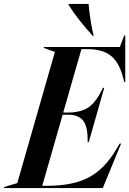

<svg xmlns="http://www.w3.org/2000/svg" viewBox="-74 -949 652 969"><path d="M509.8 -190.9 529.8 -224.1H537.1L444.8 0H-54.2V-4.9L13.2 -24.9L203.1 -687L147 -707V-711.9H530.8L553.2 -770H558.1V-535.2H553.2L546.9 -558.1Q527.8 -633.3 486.1 -667.2Q444.3 -701.2 363.8 -701.2H336.9L245.1 -380.9H274.9Q340.3 -382.8 377 -410.4Q413.6 -438 445.8 -505.9H452.1L374 -231.9H368.2Q370.1 -304.7 348.1 -336.7Q326.2 -368.7 273.9 -370.1H242.2L139.2 -11.2H166Q295.9 -11.7 375.2 -54.4Q454.6 -97.2 509.8 -190.9ZM272 -924.8V-929.2H373Q381.8 -835.4 398.9 -768.1H394Q317.4 -851.6 272 -924.8Z"/></svg>

Font: Nyght Serif Medium Italic
Style: Regular
Weight: 500
Italic angle: -16°
Designer: Maksym Kobuzan
Version: Version 0.410;Glyphs 3.1.2 (3151)